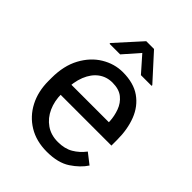

<svg xmlns="http://www.w3.org/2000/svg" viewBox="-212 -837 955 955"><g transform="rotate(45 265.5 -359.5)"><path d="M288.1 9.8Q214.4 9.8 159.9 -23.2Q105.5 -56.2 75.4 -113.8Q45.4 -171.4 45.4 -245.6V-266.6Q45.4 -352.5 78.4 -413.3Q111.3 -474.1 164.3 -506.1Q217.3 -538.1 276.4 -538.1Q352.5 -538.1 400.6 -504.2Q448.7 -470.2 471.4 -411.9Q494.1 -353.5 494.1 -279.8V-239.3H99.6V-312.5H402.8V-319.3Q400.9 -354.5 388.7 -387.9Q376.5 -421.4 349.6 -443.1Q322.8 -464.8 276.4 -464.8Q235.4 -464.8 203.9 -441.7Q172.4 -418.5 154.5 -374.3Q136.7 -330.1 136.7 -266.6V-245.6Q136.7 -195.3 155.3 -154.1Q173.8 -112.8 209 -88.1Q244.1 -63.5 293 -63.5Q340.8 -63.5 374 -83Q407.2 -102.5 432.1 -135.3L487.3 -92.3Q461.9 -53.2 414.3 -21.7Q366.7 9.8 288.1 9.8ZM425.3 -595.7V-590.8H350.1L276.9 -673.8L204.1 -590.8H129.4V-596.2L249.5 -729H304.2Z"/></g></svg>

Font: Heebo
Style: Regular
Weight: 400
Designer: Oded Ezer
Foundry: Ezer Type House
Version: Version 3.100